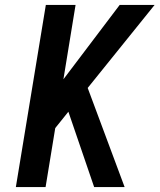

<svg xmlns="http://www.w3.org/2000/svg" viewBox="-20 -755 644 775"><path d="M44 0 165 -735H285L236 -435L463 -735H604L334 -400L483 0H360L256 -304L203 -238L164 0Z"/></svg>

Font: Iosevka Extended Oblique
Style: Bold
Weight: 700
Width: 7
Italic angle: -9°
Monospace: yes
Designer: Belleve Invis
Foundry: Belleve Invis
Version: Version 32.5.0; ttfautohint (v1.8.4)